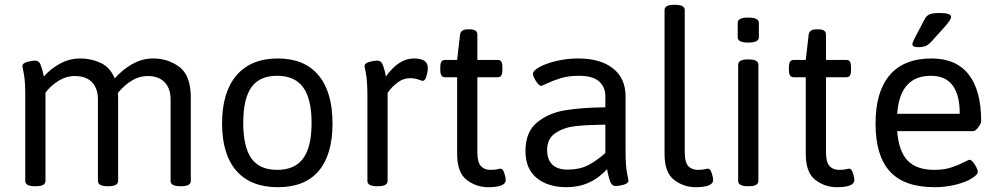

<svg xmlns="http://www.w3.org/2000/svg" viewBox="-20 -772 4143 798"><path d="M773 -367V-20Q773 2 733 2H729Q689 2 689 -20V-359Q689 -404 664.5 -430Q640 -456 593 -456Q529 -456 470 -386Q471 -379 471 -366V-20Q471 2 431 2H427Q387 2 387 -20V-359Q387 -404 362.5 -430Q338 -456 291 -456Q255 -456 223 -436Q191 -416 169 -387V-20Q169 2 129 2H125Q85 2 85 -20V-371Q85 -437 79 -465.5Q73 -494 73 -497Q73 -509 92 -514.5Q111 -520 127 -520Q141 -520 147.5 -505.5Q154 -491 157.5 -475Q161 -459 162 -454Q190 -486 229.5 -507.5Q269 -529 314 -529Q359 -529 398.5 -510.5Q438 -492 457 -446Q488 -482 529.5 -505.5Q571 -529 616 -529Q679 -529 726 -493.5Q773 -458 773 -367Z M903 -259Q903 -389 963 -459Q1023 -529 1135 -529Q1245 -529 1303.5 -459.5Q1362 -390 1362 -259Q1362 -129 1304.5 -61.5Q1247 6 1135 6Q1022 6 962.5 -62Q903 -130 903 -259ZM1275 -261Q1275 -361 1240 -409Q1205 -457 1132 -457Q1059 -457 1025 -409.5Q991 -362 991 -261Q991 -161 1025 -113.5Q1059 -66 1132 -66Q1205 -66 1240 -113.5Q1275 -161 1275 -261Z M1507 -20V-371Q1507 -437 1501 -465.5Q1495 -494 1495 -497Q1495 -509 1514 -514.5Q1533 -520 1549 -520Q1563 -520 1569.5 -505.5Q1576 -491 1579.5 -475Q1583 -459 1584 -454Q1637 -529 1700 -529Q1729 -529 1743.5 -519.5Q1758 -510 1758 -490Q1758 -473 1752 -454.5Q1746 -436 1738 -436Q1733 -436 1718.5 -441.5Q1704 -447 1683 -447Q1657 -447 1633 -429.5Q1609 -412 1591 -386V-20Q1591 2 1551 2H1547Q1507 2 1507 -20Z M1880 -132V-451H1830Q1820 -451 1815 -458Q1810 -465 1810 -481V-493Q1810 -509 1815 -516Q1820 -523 1830 -523H1880L1892 -628Q1895 -650 1924 -650H1934Q1964 -650 1964 -628V-523H2048Q2059 -523 2063.5 -516Q2068 -509 2068 -493V-481Q2068 -465 2063.5 -458Q2059 -451 2048 -451H1964V-140Q1964 -98 1978.5 -82Q1993 -66 2018 -66Q2037 -66 2046.5 -68.5Q2056 -71 2061 -71Q2070 -71 2076 -52.5Q2082 -34 2082 -24Q2082 6 2009 6Q1959 6 1919.5 -24.5Q1880 -55 1880 -132Z M2164 -144Q2164 -223 2211.5 -262.5Q2259 -302 2328 -313.5Q2397 -325 2496 -326V-373Q2496 -410 2470 -433.5Q2444 -457 2386 -457Q2342 -457 2309 -446.5Q2276 -436 2254 -425.5Q2232 -415 2230 -415Q2220 -415 2207.5 -435Q2195 -455 2195 -465Q2195 -478 2221.5 -493Q2248 -508 2292 -518.5Q2336 -529 2383 -529Q2476 -529 2528 -487.5Q2580 -446 2580 -372V-148Q2580 -82 2586 -53.5Q2592 -25 2592 -22Q2592 -10 2573 -4.5Q2554 1 2538 1Q2524 1 2517.5 -14.5Q2511 -30 2507.5 -47Q2504 -64 2503 -69Q2435 6 2335 6Q2258 6 2211 -32Q2164 -70 2164 -144ZM2496 -136V-254Q2421 -253 2373.5 -248Q2326 -243 2290 -220Q2254 -197 2254 -149Q2254 -109 2275.5 -88Q2297 -67 2339 -67Q2388 -67 2423.5 -85Q2459 -103 2496 -136Z M2742 -132V-730Q2742 -752 2782 -752H2786Q2826 -752 2826 -730V-140Q2826 -98 2840.5 -82Q2855 -66 2880 -66Q2899 -66 2908.5 -68.5Q2918 -71 2923 -71Q2932 -71 2938 -52.5Q2944 -34 2944 -24Q2944 6 2871 6Q2821 6 2781.5 -24.5Q2742 -55 2742 -132Z M3048 -20V-503Q3048 -525 3088 -525H3092Q3132 -525 3132 -503V-20Q3132 2 3092 2H3088Q3048 2 3048 -20ZM3046 -617V-677Q3046 -699 3090 -699Q3134 -699 3134 -677V-617Q3134 -595 3090 -595Q3046 -595 3046 -617Z M3329 -132V-451H3279Q3269 -451 3264 -458Q3259 -465 3259 -481V-493Q3259 -509 3264 -516Q3269 -523 3279 -523H3329L3341 -628Q3344 -650 3373 -650H3383Q3413 -650 3413 -628V-523H3497Q3508 -523 3512.5 -516Q3517 -509 3517 -493V-481Q3517 -465 3512.5 -458Q3508 -451 3497 -451H3413V-140Q3413 -98 3427.5 -82Q3442 -66 3467 -66Q3486 -66 3495.5 -68.5Q3505 -71 3510 -71Q3519 -71 3525 -52.5Q3531 -34 3531 -24Q3531 6 3458 6Q3408 6 3368.5 -24.5Q3329 -55 3329 -132Z M3619 -258Q3619 -391 3678 -460Q3737 -529 3852 -529Q3954 -529 4006 -462.5Q4058 -396 4058 -268Q4058 -259 4046 -243Q4034 -227 4025 -227H3709Q3715 -144 3752 -105Q3789 -66 3863 -66Q3905 -66 3935.5 -76.5Q3966 -87 3986 -97.5Q4006 -108 4009 -108Q4019 -108 4031.5 -88Q4044 -68 4044 -58Q4044 -46 4019 -30.5Q3994 -15 3952.5 -4.5Q3911 6 3864 6Q3739 6 3679 -59Q3619 -124 3619 -258ZM3969 -299Q3969 -457 3849 -457Q3720 -457 3709 -299ZM3772 -589Q3772 -594 3783 -616L3823 -692Q3830 -706 3842.5 -712Q3855 -718 3885 -718Q3933 -718 3933 -702Q3933 -690 3906 -660L3852 -600Q3838 -585 3826.5 -580.5Q3815 -576 3794 -576Q3772 -576 3772 -589Z"/></svg>

Font: Asap-Regular
Style: Regular
Weight: 400
Designer: Pablo Cosgaya
Foundry: Omnibus-Type
Version: Version 2.000; ttfautohint (v1.8)